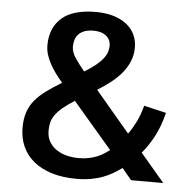

<svg xmlns="http://www.w3.org/2000/svg" viewBox="-51 -741 796 805"><g transform="rotate(5 347.0 -338.0)"><path d="M528.8 0 488.8 -47.9Q471.7 -35.6 452.9 -24.4Q434.1 -13.2 411.6 -4.6Q389.2 3.9 361.8 9Q334.5 14.2 299.8 14.2Q240.7 14.2 195.3 0Q149.9 -14.2 118.9 -39.8Q87.9 -65.4 72 -101.1Q56.2 -136.7 56.2 -179.2Q56.2 -217.3 65.7 -245.4Q75.2 -273.4 94 -296.1Q112.8 -318.8 140.6 -339.1Q168.5 -359.4 205.1 -381.8Q189.5 -399.9 175.8 -418.5Q162.1 -437 151.9 -456.1Q141.6 -475.1 135.7 -494.4Q129.9 -513.7 129.9 -533.2Q129.9 -606.4 177 -648.2Q224.1 -689.9 320.8 -689.9Q360.8 -689.9 393.3 -680.4Q425.8 -670.9 448.7 -653.3Q471.7 -635.7 483.9 -610.8Q496.1 -585.9 496.1 -555.2Q496.1 -523.4 484.6 -496.3Q473.1 -469.2 453.9 -446.3Q434.6 -423.3 408.7 -403.3Q382.8 -383.3 354 -365.2L499 -193.8Q513.2 -211.9 529.3 -243.2Q545.4 -274.4 556.2 -315.9L649.9 -293.9Q634.3 -232.4 611.3 -190.4Q588.4 -148.4 563 -119.1L664.1 0ZM390.1 -554.2Q390.1 -579.1 370.8 -595Q351.6 -610.8 317.9 -610.8Q295.4 -610.8 279.8 -605Q264.2 -599.1 254.6 -589.1Q245.1 -579.1 241 -565.7Q236.8 -552.2 236.8 -537.1Q236.8 -514.2 252.9 -490Q269 -465.8 293 -437Q322.8 -455.1 341.6 -470.7Q360.4 -486.3 371.1 -500.5Q381.8 -514.6 386 -527.8Q390.1 -541 390.1 -554.2ZM265.1 -311Q233.9 -291 214.6 -274.7Q195.3 -258.3 184.6 -242.9Q173.8 -227.5 169.9 -211.7Q166 -195.8 166 -176.8Q166 -150.9 176.8 -131.6Q187.5 -112.3 206.1 -99.4Q224.6 -86.4 249.3 -79.8Q273.9 -73.2 301.8 -73.2Q325.7 -73.2 345 -77.4Q364.3 -81.5 380.1 -88.1Q396 -94.7 408.2 -102.8Q420.4 -110.8 430.2 -118.2Z"/></g></svg>

Font: Lorenzo Sans Medium
Style: Regular
Weight: 500
Foundry: Intel Corporation
Version: Version 1.00; ttfautohint (v1.5)